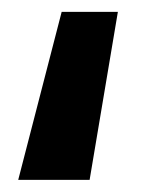

<svg xmlns="http://www.w3.org/2000/svg" viewBox="-20 -86 274 316"><path d="M10 210 81.5 -66.5H174L127.5 210Z"/></svg>

Font: Geologica Thin Roman Medium
Style: Regular
Weight: 500
Version: Version 1.010;gftools[0.9.28]